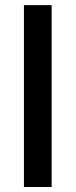

<svg xmlns="http://www.w3.org/2000/svg" viewBox="-20 -748 302 768"><path d="M186.5 -727.5V0H75.7V-727.5Z"/></svg>

Font: Inter 20pt Medium
Style: Regular
Weight: 500
Version: Version 4.001;git-66647c0bb